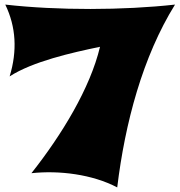

<svg xmlns="http://www.w3.org/2000/svg" viewBox="-20 -742 783 837"><path d="M743 -722C518 -697 231 -696 3 -722C50 -625 56 -520 22 -409C123 -474 291 -512 416 -538C373 -357 249 -154 117 13C238 0 383 18 491 75C525 -206 602 -495 743 -722Z"/></svg>

Font: Shojumaru
Style: Regular
Weight: 400
Designer: Astigmatic (AOETI)
Foundry: Astigmatic (AOETI)
Version: Version 1.000